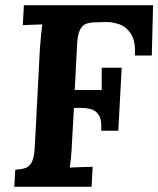

<svg xmlns="http://www.w3.org/2000/svg" viewBox="-20 -720 610 740"><path d="M570 -700 565 -506H500Q503 -561 485 -589Q467 -617 439.5 -626.5Q412 -636 385 -635L349 -634Q328 -634 312.5 -628.5Q297 -623 288 -604.5Q279 -586 277 -547L268 -373H372Q372 -387 372 -402Q372 -417 372 -432Q372 -447 372 -459H449L436 -216H370Q373 -258 360.5 -277Q348 -296 326 -300.5Q304 -305 277 -304Q274 -304 271 -304Q268 -304 265 -304L257 -164Q256 -137 253.5 -112Q251 -87 249 -74Q260 -75 278 -75.5Q296 -76 313 -76.5Q330 -77 337 -77L333 0H35L39 -66Q61 -67 77 -72Q93 -77 102.5 -95Q112 -113 114 -153L134 -536Q136 -563 138.5 -588Q141 -613 143 -626Q127 -625 103 -624.5Q79 -624 68 -623L72 -700Z"/></svg>

Font: Lora
Style: Italic
Weight: 400
Italic angle: -3°
Designer: Olga Karpushina, Alexei Vanyashin (Cyrillic)
Foundry: Cyreal
Version: Version 3.008